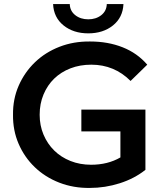

<svg xmlns="http://www.w3.org/2000/svg" viewBox="-20 -914 812 944"><path d="M380 -375H695V-79Q641 -36 569 -13Q497 10 421 10Q341 11 271.5 -16Q202 -43 151 -92Q100 -141 71.5 -207Q43 -273 44 -350Q43 -427 72 -493Q101 -559 152 -608Q203 -657 272.5 -684Q342 -711 423 -710Q511 -710 583 -681.5Q655 -653 704 -596L622 -516Q542 -596 429 -596Q373 -596 326.5 -578Q280 -560 246.5 -527.5Q213 -495 194 -449.5Q175 -404 175 -350Q175 -297 194 -252Q213 -207 246.5 -174Q280 -141 326.5 -122.5Q373 -104 428 -104Q510 -104 572 -140V-268H380ZM241 -894H323Q324 -860 350 -839.5Q376 -819 414 -819Q452 -819 478 -839.5Q504 -860 505 -894H587Q584 -828 535.5 -789Q487 -750 414 -750Q341 -750 292.5 -789Q244 -828 241 -894Z"/></svg>

Font: CMG Sans SemiBold
Style: Regular
Weight: 600
Designer: Julieta Ulanovsky
Foundry: Julieta Ulanovsky
Version: Version 7.200